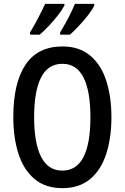

<svg xmlns="http://www.w3.org/2000/svg" viewBox="-20 -966 646 996"><path d="M558 -358Q558 -251 531 -167.5Q504 -84 447.5 -37Q391 10 304 10Q215 10 158.5 -38Q102 -86 75.5 -169Q49 -252 49 -359Q49 -536 112.5 -630.5Q176 -725 304 -725Q391 -725 447.5 -678Q504 -631 531 -548Q558 -465 558 -358ZM157 -358Q157 -223 193.5 -152Q230 -81 303 -81Q377 -81 413 -151Q449 -221 449 -358Q449 -494 413 -564.5Q377 -635 304 -635Q229 -635 193 -564Q157 -493 157 -358ZM469 -946V-937Q459 -916 437 -887.5Q415 -859 389 -831.5Q363 -804 343 -786H292V-798Q306 -821 321.5 -849Q337 -877 349.5 -903Q362 -929 369 -946ZM314 -946V-937Q303 -916 282 -888.5Q261 -861 235 -833.5Q209 -806 186 -786H136V-798Q158 -834 180 -876.5Q202 -919 214 -946Z"/></svg>

Font: Avrile Sans Condensed Medium
Style: Regular
Weight: 500
Width: 3
Designer: Monotype Design Team
Foundry: Monotype Imaging Inc.
Version: Version 2.001;September 10, 2019;FontCreator 11.5.0.2425 64-